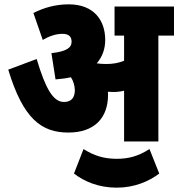

<svg xmlns="http://www.w3.org/2000/svg" viewBox="-20 -652 822 885"><path d="M478 -215C478 -220 478 -225 477 -229C486 -229 494 -228 503 -228C520 -228 536 -230 552 -234V0H710V-488H782V-622H508V-488H552V-372C528 -362 501 -357 471 -357C454 -357 439 -358 426 -360C451 -389 465 -425 465 -468C465 -557 414 -632 297 -632C235 -632 181 -616 134 -592L177 -468C208 -486 238 -496 268 -496C296 -496 310 -484 310 -460C310 -433 289 -415 217 -407L236 -286C261 -288 285 -291 307 -296C319 -277 324 -258 325 -237C325 -201 308 -182 275 -182C225 -182 190 -243 149 -380L18 -331C87 -103 172 -41 295 -41C415 -41 478 -108 478 -215ZM518 213C600 213 666 184 714 148L669 35C616 69 571 80 518 80C458 80 412 65 365 35L321 148C369 185 435 213 518 213Z"/></svg>

Font: Noto Sans Devanagari Condensed Black
Style: Regular
Weight: 900
Width: 3
Designer: Jelle Bosma - Monotype Design Team
Foundry: Monotype Imaging Inc.
Version: Version 2.004